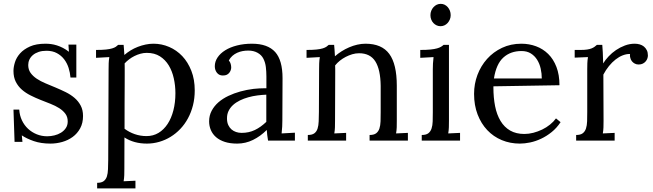

<svg xmlns="http://www.w3.org/2000/svg" viewBox="-20 -749 3479 1023"><path d="M231.4 -22.9Q250.5 -22.9 269.8 -27.6Q289.1 -32.2 304.9 -42Q320.8 -51.8 330.8 -66.7Q340.8 -81.5 340.8 -102.1Q340.8 -126 328.4 -142.8Q315.9 -159.7 295.7 -172.6Q275.4 -185.5 249.3 -195.8Q223.1 -206.1 196 -216.8Q168.9 -227.5 143.1 -240.5Q117.2 -253.4 96.9 -271Q76.7 -288.6 64.2 -313Q51.8 -337.4 51.8 -371.1Q51.8 -392.1 59.6 -417.2Q67.4 -442.4 86.9 -464.4Q106.4 -486.3 139.4 -501.2Q172.4 -516.1 222.7 -516.1Q236.3 -516.1 251.7 -514.2Q267.1 -512.2 283.2 -507.1Q299.3 -502 315.4 -493.7Q331.5 -485.4 347.2 -473.1L344.7 -511.2H386.7V-335.9H355.5Q353.5 -361.8 345.5 -387.2Q337.4 -412.6 322 -432.9Q306.6 -453.1 283.2 -465.8Q259.8 -478.5 227.5 -478.5Q204.1 -478.5 186 -472.4Q168 -466.3 155.5 -455.8Q143.1 -445.3 136.7 -431.6Q130.4 -418 130.4 -402.8Q130.4 -378.4 142.8 -360.8Q155.3 -343.3 175.8 -329.6Q196.3 -315.9 222.7 -304.9Q249 -293.9 276.4 -282.5Q303.7 -271 330.1 -258.1Q356.4 -245.1 377 -227.5Q397.5 -210 409.9 -186.5Q422.4 -163.1 422.4 -130.9Q422.4 -93.3 407.2 -65.4Q392.1 -37.6 367.4 -19.5Q342.8 -1.5 311.8 7.3Q280.8 16.1 249 16.1Q198.2 16.1 159.7 2.7Q121.1 -10.7 96.2 -27.8L99.6 6.8H57.6L51.8 -165H82.5Q84.5 -133.8 96.9 -107.7Q109.4 -81.5 129.6 -62.7Q149.9 -43.9 176 -33.4Q202.1 -22.9 231.4 -22.9Z M558.6 -379.9Q558.6 -395.5 559.1 -411.6Q559.6 -427.7 562.5 -444.8L491.7 -440.9V-482.9Q524.4 -482.9 544.9 -485.1Q565.4 -487.3 577.9 -491.2Q590.3 -495.1 597.2 -499.8Q604 -504.4 609.4 -509.8H638.7Q639.6 -500 640.6 -486.8Q641.6 -473.6 642.6 -456.1Q657.7 -469.2 676 -480.5Q694.3 -491.7 714.6 -499.5Q734.9 -507.3 755.9 -511.7Q776.9 -516.1 797.9 -516.1Q841.3 -516.1 881.1 -499Q920.9 -481.9 951.2 -450Q981.4 -418 999.5 -371.8Q1017.6 -325.7 1017.6 -267.6Q1017.6 -225.1 1008.1 -187.5Q998.5 -149.9 981.4 -118.4Q964.4 -86.9 940.7 -62Q917 -37.1 888.7 -19.8Q860.4 -2.4 828.4 6.8Q796.4 16.1 762.7 16.1Q693.4 16.1 643.1 -16.6L642.6 148.9Q642.6 168.9 642.1 184.3Q641.6 199.7 638.7 216.8L701.7 213.9V254.9H497.6V225.1Q520.5 225.1 532.5 216.1Q544.4 207 549.6 190.9Q554.7 174.8 555.4 152.3Q556.2 129.9 556.6 103ZM762.2 -467.3Q744.6 -467.3 728 -462.6Q711.4 -458 696.3 -450.4Q681.2 -442.9 667.7 -432.6Q654.3 -422.4 644 -411.1Q644 -407.2 644.3 -402.1Q644.5 -397 644.5 -384.8Q644.5 -372.6 644.5 -350.3Q644.5 -328.1 644.3 -290.8Q644 -253.4 643.8 -197.8Q643.6 -142.1 643.6 -63Q668.5 -44.4 698.2 -34.2Q728 -23.9 760.7 -23.9Q796.4 -23.9 824.7 -41Q853 -58.1 873 -88.6Q893.1 -119.1 903.8 -160.9Q914.6 -202.6 914.6 -252.4Q914.6 -293 906 -331.5Q897.5 -370.1 879.2 -400.4Q860.8 -430.7 832 -449Q803.2 -467.3 762.2 -467.3Z M1398.9 -244.6Q1376 -243.7 1351.3 -240.5Q1326.7 -237.3 1303 -230.7Q1279.3 -224.1 1258.3 -213.9Q1237.3 -203.6 1221.7 -189.5Q1206.1 -175.3 1197.3 -156.7Q1189.5 -140.1 1189.5 -119.6V-114.7Q1189.9 -96.2 1196.5 -82.3Q1203.1 -68.4 1213.6 -59.3Q1224.1 -50.3 1237.8 -45.7Q1251.5 -41 1267.1 -41Q1287.1 -41 1304.7 -44.9Q1322.3 -48.8 1338.1 -56.4Q1354 -64 1368.9 -74.7Q1383.8 -85.4 1398.9 -99.6ZM1124.5 -396Q1124.5 -420.9 1139.2 -442.9Q1153.8 -464.8 1180.2 -481.2Q1206.5 -497.6 1242.9 -506.8Q1279.3 -516.1 1322.3 -516.1Q1406.2 -516.1 1446.3 -471.7Q1485.4 -427.7 1485.4 -333V-330.6L1484.4 -106Q1484.4 -90.3 1483.6 -74.5Q1482.9 -58.6 1480.5 -38.1L1551.3 -42V0H1408.2Q1405.3 -17.1 1403.8 -29.8Q1402.3 -42.5 1401.4 -56.6Q1367.7 -22.9 1327.9 -3.4Q1288.1 16.1 1243.7 16.1Q1206.1 16.1 1178 7.1Q1149.9 -2 1131.3 -18.1Q1112.8 -34.2 1103.5 -55.9Q1094.2 -77.6 1094.2 -102.5Q1094.2 -133.3 1107.7 -158.7Q1121.1 -184.1 1143.8 -203.9Q1166.5 -223.6 1196.8 -238Q1227.1 -252.4 1261 -261.7Q1294.9 -271 1330.6 -275.4Q1361.8 -278.8 1392.1 -278.8H1399.4V-341.3Q1399.4 -367.2 1396.5 -391.6Q1393.6 -416 1383.5 -436Q1373.5 -456.1 1352.3 -467.8Q1331.1 -479.5 1303.2 -479.5Q1287.1 -479.5 1272.5 -476.8Q1257.8 -474.1 1243.7 -467.8Q1229.5 -461.4 1218 -451.2Q1206.5 -440.9 1199.2 -426.8Q1206.5 -418.5 1209.2 -408.4Q1211.9 -398.4 1211.9 -389.2Q1211.9 -383.3 1209.5 -375.7Q1207 -368.2 1201.9 -361.6Q1196.8 -355 1188.7 -350.8Q1180.7 -346.7 1167 -346.7Q1147.5 -346.7 1136 -361.1Q1124.5 -375.5 1124.5 -396Z M1680.2 -379.9Q1680.2 -395.5 1680.7 -411.6Q1681.2 -427.7 1684.1 -444.8L1613.3 -440.9V-482.9Q1646 -482.9 1666.5 -485.1Q1687 -487.3 1699.5 -491.2Q1711.9 -495.1 1718.8 -499.8Q1725.6 -504.4 1731.4 -509.8H1760.3Q1761.2 -498.5 1762.5 -484.1Q1763.7 -469.7 1764.6 -449.2Q1780.8 -463.4 1800 -475.6Q1819.3 -487.8 1840.3 -496.8Q1861.3 -505.9 1883.5 -511Q1905.8 -516.1 1927.2 -516.1Q2014.2 -516.1 2054.2 -461.7Q2094.2 -407.2 2094.2 -292.5V-106Q2094.2 -85.9 2093.8 -70.6Q2093.3 -55.2 2090.3 -38.1L2153.3 -41V0H1949.2V-29.8Q1972.2 -29.8 1984.1 -38.8Q1996.1 -47.9 2001.5 -64Q2006.8 -80.1 2007.6 -102.5Q2008.3 -125 2008.3 -151.9V-291.5Q2007.3 -377.9 1980 -421.6Q1952.6 -465.3 1893.1 -465.3Q1875 -465.3 1856.9 -460Q1838.9 -454.6 1822.3 -446Q1805.7 -437.5 1791 -425.8Q1776.4 -414.1 1765.6 -400.4Q1766.1 -391.6 1766.1 -381.6Q1766.1 -371.6 1766.1 -361.3L1765.1 -106Q1765.1 -85.9 1764.6 -70.6Q1764.2 -55.2 1761.2 -38.1L1824.2 -41V0H1620.1V-29.8Q1643.1 -29.8 1655 -38.8Q1667 -47.9 1672.1 -64Q1677.2 -80.1 1678 -102.5Q1678.7 -125 1679.2 -151.9Z M2286.1 -379.9Q2286.1 -395.5 2286.9 -410.2Q2287.6 -424.8 2290 -444.8L2219.2 -440.9V-482.9Q2252 -482.9 2273.4 -485.1Q2294.9 -487.3 2308.6 -491.2Q2322.3 -495.1 2329.8 -499.8Q2337.4 -504.4 2343.3 -509.8H2372.1V-106Q2372.1 -85.9 2371.6 -70.6Q2371.1 -55.2 2368.2 -38.1L2431.2 -41V0H2227.1V-29.8Q2250 -29.8 2262 -38.8Q2273.9 -47.9 2279.3 -64Q2284.7 -80.1 2285.4 -102.5Q2286.1 -125 2286.1 -151.9ZM2381.3 -668Q2381.3 -655.8 2376.7 -645Q2372.1 -634.3 2364.7 -626.2Q2357.4 -618.2 2347.7 -613.8Q2337.9 -609.4 2327.1 -609.4Q2316.4 -609.4 2306.6 -613.8Q2296.9 -618.2 2289.3 -626.2Q2281.7 -634.3 2277.6 -645Q2273.4 -655.8 2273.4 -668Q2273.4 -680.7 2277.8 -691.7Q2282.2 -702.6 2289.8 -710.9Q2297.4 -719.2 2307.1 -723.9Q2316.9 -728.5 2328.1 -728.5Q2339.4 -728.5 2348.9 -723.9Q2358.4 -719.2 2365.7 -710.9Q2373 -702.6 2377.2 -691.7Q2381.3 -680.7 2381.3 -668Z M2758.8 -477.1Q2700.2 -477.1 2662.1 -442.6Q2624 -408.2 2611.8 -331.1H2866.7Q2866.7 -357.4 2860.8 -383.5Q2855 -409.7 2842 -430.4Q2829.1 -451.2 2808.6 -464.1Q2788.1 -477.1 2758.8 -477.1ZM2960.9 -294.9 2608.9 -289.1V-283.2Q2608.9 -229 2617.9 -183.3Q2627 -137.7 2647 -104.5Q2667 -71.3 2698.5 -53.2Q2730 -35.2 2773.9 -35.2Q2797.4 -35.2 2821.8 -41.5Q2846.2 -47.9 2868.9 -58.8Q2891.6 -69.8 2910.6 -85.2Q2929.7 -100.6 2942.4 -118.2L2966.8 -98.1Q2946.3 -66.9 2919.2 -45.2Q2892.1 -23.4 2863 -9.8Q2834 3.9 2804.7 10Q2775.4 16.1 2750 16.1Q2698.2 16.1 2653.6 -2.4Q2608.9 -21 2576.2 -55.7Q2543.5 -90.3 2524.7 -139.2Q2505.9 -188 2505.9 -249Q2505.9 -301.8 2523.9 -349.9Q2542 -397.9 2575.2 -435.1Q2608.4 -472.2 2654.8 -494.1Q2701.2 -516.1 2757.8 -516.1Q2799.3 -516.1 2836.2 -502.4Q2873 -488.8 2900.9 -461.4Q2928.7 -434.1 2944.8 -392.3Q2960.9 -350.6 2960.9 -294.9Z M3336.9 -461.4H3334.5Q3316.9 -461.4 3297.9 -454.1Q3278.8 -446.8 3260 -432.1Q3241.2 -417.5 3224.6 -397Q3208 -376.5 3194.8 -351.6L3195.8 -106Q3195.8 -85.9 3195.3 -70.6Q3194.8 -55.2 3191.9 -38.1L3254.9 -41V0H3049.8V-29.8Q3072.8 -29.8 3084.7 -38.8Q3096.7 -47.9 3102.1 -64Q3107.4 -80.1 3108.2 -102.5Q3108.9 -125 3108.9 -151.9V-380.4Q3108.9 -396 3109.4 -411.9Q3109.9 -427.7 3112.8 -444.8L3042 -441.9V-482.9H3072.8Q3094.2 -482.9 3108.4 -485.1Q3122.6 -487.3 3132.1 -491.2Q3141.6 -495.1 3147.9 -499.8Q3154.3 -504.4 3160.2 -509.8H3189Q3190.4 -494.1 3191.7 -470.9Q3192.9 -447.8 3193.8 -411.1Q3205.1 -429.7 3222.7 -448.5Q3240.2 -467.3 3262.2 -482.2Q3284.2 -497.1 3309.6 -506.6Q3335 -516.1 3361.8 -516.1Q3375.5 -516.1 3388.4 -512.5Q3401.4 -508.8 3410.9 -501Q3420.4 -493.2 3426.3 -481.4Q3432.1 -469.7 3432.1 -453.1Q3432.1 -446.3 3429.4 -438Q3426.8 -429.7 3420.7 -422.4Q3414.6 -415 3405.3 -410.2Q3396 -405.3 3382.3 -405.3Q3371.1 -405.3 3362.1 -410.2Q3353 -415 3346.9 -422.6Q3340.8 -430.2 3338.4 -440.4Q3336.4 -446.8 3336.4 -454.1Q3336.4 -457.5 3336.9 -461.4Z"/></svg>

Font: DimaThulth2
Style: Regular
Weight: 400
Designer: R.Balvardi
Foundry: R.Balvardi (R.Balvardi@gmail.com)
Version: Version 1.00;November 13, 2018;FontCreator 11.5.0.2427 64-bi